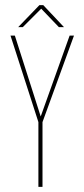

<svg xmlns="http://www.w3.org/2000/svg" viewBox="-20 -730 330 750"><path d="M130 0V-253L21 -591H38L139 -275L252 -591H269L146 -253V0ZM51 -624 134 -710H149L230 -624H210L141 -696L69 -624Z"/></svg>

Font: Alumni Sans Pinstripe
Style: Regular
Weight: 400
Designer: Robert E. Leuschke
Foundry: Robert E. Leuschke
Version: Version 1.010; ttfautohint (v1.8.4.7-5d5b)